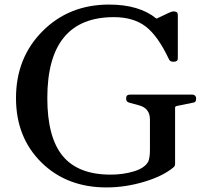

<svg xmlns="http://www.w3.org/2000/svg" viewBox="-20 -810 911 840"><path d="M446 10Q272 10 161 -99.5Q50 -209 50 -381Q50 -557 166 -673.5Q282 -790 457 -790Q589 -790 664 -729H666L721 -755Q734 -760 737 -760H741Q758 -760 758 -745V-555Q758 -540 741 -540H737Q724 -540 719 -551Q671 -653 617.5 -694Q564 -735 478 -735Q187 -735 187 -381Q187 -209 254.5 -127.5Q322 -46 464 -46Q519 -46 566.5 -60.5Q614 -75 629 -104Q636 -122 636 -154V-287Q636 -336 589 -349L545 -361Q532 -365 532 -377V-381Q532 -396 548 -396H822Q829 -396 833.5 -391.5Q838 -387 838 -381V-377Q838 -362 825 -361L752 -346Q746 -344 746 -340V-93Q746 -83 738 -77Q692 -39 610 -14.5Q528 10 446 10Z"/></svg>

Font: Caslon OS
Style: Regular
Weight: 400
Designer: Alfredo Marco Pradil
Foundry: Hanken Design Co.
Version: Version 1.000;PS 001.000;hotconv 1.0.88;makeotf.lib2.5.64775